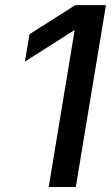

<svg xmlns="http://www.w3.org/2000/svg" viewBox="-20 -748 446 768"><path d="M403.8 -727.5 283.2 0H174.8L278.3 -625.5H274.4L79.6 -501.5L98.1 -611.3L281.2 -727.5Z"/></svg>

Font: Inter 18pt Medium
Style: Italic
Weight: 500
Italic angle: -9.3988°
Designer: Rasmus Andersson
Foundry: rsms
Version: Version 4.001;git-66647c0bb